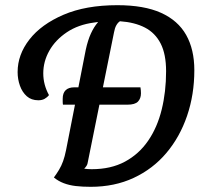

<svg xmlns="http://www.w3.org/2000/svg" viewBox="-20 -699 805 741"><path d="M330 22Q298 22 272.5 19Q247 16 226 8Q205 0 188 -14Q199 -29 208 -44Q217 -59 223.5 -77Q230 -95 235 -120L311 -507Q319 -544 331 -570Q343 -596 358 -613L357 -614Q353 -614 343 -612Q282 -604 238 -574.5Q194 -545 170.5 -503.5Q147 -462 147 -416Q147 -372 169 -332Q162 -323 152 -317.5Q142 -312 128 -312Q101 -312 83.5 -327.5Q66 -343 57 -368Q48 -393 48 -421Q48 -488 93.5 -546.5Q139 -605 225 -642Q311 -679 433 -679Q536 -679 601.5 -649.5Q667 -620 698.5 -564Q730 -508 730 -428Q730 -334 702 -252Q674 -170 622 -108.5Q570 -47 496 -12.5Q422 22 330 22ZM223 -295Q222 -300 222 -307Q222 -314 222 -318Q222 -340 233.5 -351Q245 -362 267 -362H522Q523 -357 523.5 -350.5Q524 -344 524 -339Q524 -319 512.5 -307Q501 -295 472 -295ZM334 -46Q408 -46 462 -75Q516 -104 551.5 -155.5Q587 -207 604 -276Q621 -345 621 -424Q621 -490 600 -531Q579 -572 539.5 -592.5Q500 -613 443 -617Q435 -612 429 -601.5Q423 -591 420 -574L319 -74Q318 -65 314 -59Q310 -53 305 -48Q312 -47 319 -46.5Q326 -46 334 -46Z"/></svg>

Font: Sansita Swashed Light Light
Style: Regular
Weight: 300
Version: Version 1.003